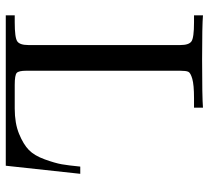

<svg xmlns="http://www.w3.org/2000/svg" viewBox="-49 -674 723 665"><g transform="rotate(90 312.5 -341.5)"><path d="M33 0V-31H57Q111 -31 123.5 -40Q136 -49 136 -78V-605Q136 -634 123.5 -643Q111 -652 57 -652H33V-683Q68 -680 185 -680Q317 -680 353 -683V-652H320Q274 -652 253 -646Q232 -640 228.5 -632Q225 -624 225 -604V-71Q225 -45 232.5 -38Q240 -31 274 -31H356Q407 -31 443.5 -46Q480 -61 499.5 -80Q519 -99 532 -135Q545 -171 549 -194Q553 -217 557 -258H582L554 0Z"/></g></svg>

Font: CMU Serif
Style: Roman
Weight: 500
Version: Version 0.7.0